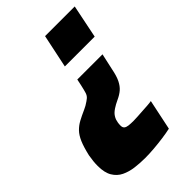

<svg xmlns="http://www.w3.org/2000/svg" viewBox="-235 -588 851 851"><g transform="rotate(-45 191.0 -162.0)"><path d="M151 186Q119 186 88 182Q57 178 32 166Q7 154 -8 129Q-23 104 -23 62Q-23 48 -21.5 33Q-20 18 -17 1Q-7 -42 4 -67.5Q15 -93 30 -108.5Q45 -124 64.5 -134.5Q84 -145 111 -157L127 -165Q147 -177 155.5 -184.5Q164 -192 168 -204.5Q172 -217 178 -244L184 -273H342L325 -196Q318 -160 307.5 -139Q297 -118 282.5 -105.5Q268 -93 246 -83L228 -74Q219 -69 211.5 -64Q204 -59 198 -53.5Q192 -48 187.5 -41Q183 -34 180 -26Q178 -20 176.5 -11.5Q175 -3 175 7Q175 19 181.5 24.5Q188 30 200.5 31.5Q213 33 231 33Q242 33 257 32Q272 31 288.5 30Q305 29 320.5 28Q336 27 347 25L317 168Q295 173 266 177Q237 181 207 183.5Q177 186 151 186ZM186 -353 219 -510H405L373 -353Z"/></g></svg>

Font: Saira SemiCondensed Black
Style: Italic
Weight: 900
Width: 4
Italic angle: -12°
Designer: Hector Gatti with collaboration of the Omnibus-Type team
Foundry: Omnibus-Type
Version: Version 1.101